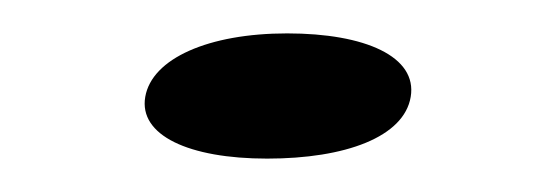

<svg xmlns="http://www.w3.org/2000/svg" viewBox="-20 -90 330 115"><path d="M67 -32C63 -9 93 5 140 5C187 5 222 -8 226 -32C230 -56 199 -70 152 -70C105 -70 71 -55 67 -32Z"/></svg>

Font: Aerodynamic
Style: Obl
Weight: 500
Designer: Google
Version: Version 2.000980; 2014